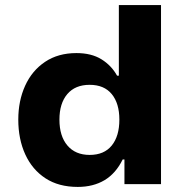

<svg xmlns="http://www.w3.org/2000/svg" viewBox="-20 -725 731 756"><path d="M286 11Q211 11 159 -23Q107 -57 79.5 -117Q52 -177 52 -254Q52 -328 79 -387.5Q106 -447 157.5 -481.5Q209 -516 281 -516Q340 -516 379.5 -491.5Q419 -467 441 -427H448V-705H614V0H470V-97H463Q436 -42 391.5 -15.5Q347 11 286 11ZM333 -115Q390 -115 420 -152Q450 -189 450 -254Q450 -318 420 -354.5Q390 -391 333 -391Q276 -391 245 -354.5Q214 -318 214 -254Q214 -189 245.5 -152Q277 -115 333 -115Z"/></svg>

Font: Nunito Sans 6pt ExtraBold
Style: Regular
Weight: 800
Version: Version 3.101;gftools[0.9.27]